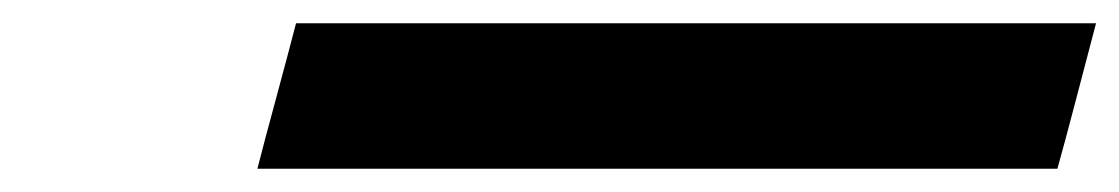

<svg xmlns="http://www.w3.org/2000/svg" viewBox="-20 -895 962 165"><path d="M201.2 -750H888.7Q894.5 -770.5 905.5 -812.5Q916.5 -854.5 921.9 -875H234.4Q229 -854 217.8 -812.5Q206.5 -771 201.2 -750Z"/></svg>

Font: Faithful 32x
Style: SemiboldOblique
Weight: 400
Foundry: Faithful Resource Pack
Version: Version 1.0; January 27, 2023